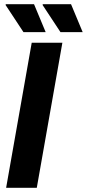

<svg xmlns="http://www.w3.org/2000/svg" viewBox="-20 -888 411 908"><path d="M9 0 130 -686H275L154 0ZM266 -736 181 -865 183 -868H316L371 -736ZM91 -736 6 -865 8 -868H141L196 -736Z"/></svg>

Font: Archivo VF Beta
Style: Italic
Weight: 400
Italic angle: -10°
Designer: Hector Gatti
Foundry: Omnibus-Type
Version: Version 1.002